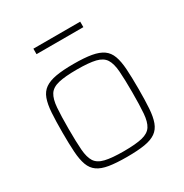

<svg xmlns="http://www.w3.org/2000/svg" viewBox="-161 -807 901 941"><g transform="rotate(-30 290.0 -336.5)"><path d="M290 8Q229 8 189.5 1.5Q150 -5 126.5 -21.5Q103 -38 92 -68Q81 -98 78 -143.5Q75 -189 75 -254Q75 -319 78 -365Q81 -411 92 -441Q103 -471 126.5 -487.5Q150 -504 189.5 -511Q229 -518 290 -518Q351 -518 390.5 -511Q430 -504 453.5 -487.5Q477 -471 488 -441Q499 -411 502 -365Q505 -319 505 -254Q505 -189 502 -143.5Q499 -98 488 -68Q477 -38 453.5 -21.5Q430 -5 390.5 1.5Q351 8 290 8ZM290 -24Q358 -24 395 -33Q432 -42 447.5 -66Q463 -90 466.5 -135.5Q470 -181 470 -254Q470 -327 466.5 -373Q463 -419 447.5 -443.5Q432 -468 395 -477Q358 -486 290 -486Q223 -486 185.5 -477Q148 -468 132.5 -443.5Q117 -419 113.5 -373Q110 -327 110 -254Q110 -181 113.5 -135.5Q117 -90 132.5 -66Q148 -42 185.5 -33Q223 -24 290 -24ZM157 -650V-681H422V-650Z"/></g></svg>

Font: Saira Thin
Style: Regular
Weight: 100
Designer: Hector Gatti with collaboration of the Omnibus-Type team
Foundry: Omnibus-Type
Version: Version 1.101